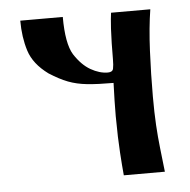

<svg xmlns="http://www.w3.org/2000/svg" viewBox="-40 -491 525 531"><g transform="rotate(-5 222.0 -225.5)"><path d="M382 -210Q382 -165 384 -131Q386 -97 389.5 -66.5Q393 -36 397 0H283Q283 0 280.5 -29Q278 -58 276 -108Q276 -124 275.5 -137.5Q275 -151 275 -165Q275 -203 277 -257Q233 -257 204 -260Q175 -263 151.5 -272Q128 -281 100 -299Q59 -329 47 -367Q35 -405 35 -451H153Q153 -377 172 -346Q192 -315 216.5 -301Q241 -287 264 -287Q277 -287 279 -296.5Q281 -306 281 -322Q281 -345 281.5 -366.5Q282 -388 283 -407Q284 -422 285 -433.5Q286 -445 287 -451H396Q388 -401 385 -336.5Q382 -272 382 -210Z"/></g></svg>

Font: Pochaevsk
Style: Regular
Weight: 400
Version: Version 1.210; ttfautohint (v1.8.4.7-5d5b)